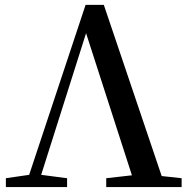

<svg xmlns="http://www.w3.org/2000/svg" viewBox="-20 -761 768 781"><path d="M637.7 -44.9 718.8 -36.1V0H412.1V-36.1L516.6 -47.9L330.1 -626L147.5 -49.8L252.9 -36.1V0H3.9V-36.1L98.6 -49.8L328.1 -741.2H402.3Z"/></svg>

Font: Bpmf Zihi Serif SemiBold
Style: SemiBold
Weight: 600
Foundry: But Ko
Version: Version 1.320